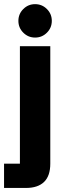

<svg xmlns="http://www.w3.org/2000/svg" viewBox="-40 -728 327 948"><path d="M-20 200V80H58.3V-500H208.3V80Q208.3 140.8 177.5 170.4Q146.7 200 88.3 200ZM133.3 -542.5Q99.2 -542.5 75 -566.7Q50.8 -590.8 50.8 -625Q50.8 -659.2 75 -683.3Q99.2 -707.5 133.3 -707.5Q167.5 -707.5 191.7 -683.3Q215.8 -659.2 215.8 -625Q215.8 -590.8 191.7 -566.7Q167.5 -542.5 133.3 -542.5Z"/></svg>

Font: Funnel Sans Light ExtraBold
Style: Regular
Weight: 800
Version: Version 1.000